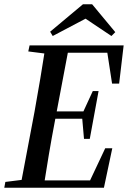

<svg xmlns="http://www.w3.org/2000/svg" viewBox="-25 -876 597 896"><path d="M-5 0 0 -27 112 -41H146L140 0ZM69 0 136 -354Q150 -431 163 -509Q176 -587 188 -664H298L231 -310Q216 -232 203 -154.5Q190 -77 178 0ZM107 -636 113 -664H258L253 -622H217ZM119 0 125 -34H430L383 -8L466 -184H499L460 0ZM179 -322 186 -356H381L375 -322ZM229 -630 235 -664H552L531 -486H498L472 -655L510 -630ZM367 -228 358 -331 361 -349 408 -451H435L394 -228ZM405 -856 513 -726 495 -708 353 -803H401L221 -708L209 -728L362 -856Z"/></svg>

Font: Source Serif 4 48pt SemiBold
Style: Italic
Weight: 600
Italic angle: -12°
Designer: Frank Grießhammer
Foundry: Adobe Systems Incorporated
Version: Version 4.004;hotconv 1.0.116;makeotfexe 2.5.65601